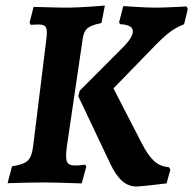

<svg xmlns="http://www.w3.org/2000/svg" viewBox="-20 -669 709 704"><path d="M150.1 -526.7Q154.1 -558.2 148.4 -568.8Q142.6 -579.3 121.5 -579.3Q114 -579.3 103.3 -578.6Q92.7 -577.8 92.7 -577.8L88.4 -585.7L103.1 -643.6Q103.1 -643.6 118.9 -643.3Q134.6 -643.1 156.9 -642.3Q179.3 -641.5 200.5 -641.2Q221.6 -641 232 -641Q247 -641 269.5 -642.2Q291.9 -643.5 313.5 -644.8Q335.1 -646.2 349.8 -647.4Q364.5 -648.7 364.5 -648.7L352 -584.5Q314.6 -577.3 300.7 -565.4Q286.8 -553.5 283.2 -526.3L224.9 -130.2Q219.4 -89.7 225.6 -76Q231.8 -62.3 254.1 -62.3Q269 -62.3 280.6 -63.8Q292.2 -65.3 292.2 -65.3L296.5 -58.6L279.7 3.5Q279.7 3.5 264.3 3Q248.9 2.5 226.1 1.7Q203.4 1 180.2 0.5Q157.1 0 141.5 0Q121.3 0 98 0.5Q74.7 0.9 54.1 1.4Q33.6 1.9 20.7 2.4Q7.7 2.8 7.7 2.8L24.1 -59.1Q66.9 -65.5 82.3 -80.4Q97.6 -95.3 102.1 -137.8ZM272.4 -336.6 432.1 -496.7Q449.3 -513.8 458.2 -528.6Q467.2 -543.4 467.2 -553.4Q467.2 -565.9 456.1 -572.4Q445 -579 420.1 -580.5L416.7 -587.2L431.9 -646.7Q431.9 -646.7 444.7 -645.9Q457.5 -645.2 476.9 -643.8Q496.4 -642.5 516.8 -641.7Q537.3 -641 552.1 -641Q565.7 -641 584.5 -641.7Q603.3 -642.4 621.8 -643.2Q640.2 -644 652.3 -644.7Q664.3 -645.4 664.3 -645.4L668.6 -635.4L655 -580.1Q632.6 -571.3 613.5 -558.8Q594.5 -546.3 573.5 -526.5Q552.6 -506.8 523.6 -476.2L396 -345L500 -143.2Q523.2 -98.1 545.5 -78.2Q567.8 -58.2 599.1 -56L604.8 -47.6L590.8 3.4Q590.8 3.4 576.3 5.1Q561.8 6.9 542 9.1Q522.2 11.4 504.6 13.1Q487.1 14.9 480.8 14.9Q451 14.9 427.8 -5.6Q404.5 -26.1 384.3 -68.8L267.2 -315.9Z"/></svg>

Font: Alegreya
Style: Italic
Weight: 400
Italic angle: -7°
Designer: Juan Pablo del Peral
Foundry: Huerta Tipografica
Version: Version 2.009